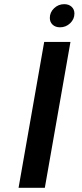

<svg xmlns="http://www.w3.org/2000/svg" viewBox="-20 -901 391 921"><path d="M192 -700H318L195 0H69ZM219 -815Q219 -842 239.5 -861.5Q260 -881 288 -881Q310 -881 323.5 -868.5Q337 -856 337 -836Q337 -809 316.5 -789.5Q296 -770 268 -770Q246 -770 232.5 -782.5Q219 -795 219 -815Z"/></svg>

Font: Fahkwang Medium
Style: Italic
Weight: 500
Italic angle: -10°
Version: Version 1.000; ttfautohint (v1.6)